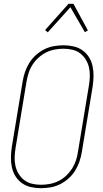

<svg xmlns="http://www.w3.org/2000/svg" viewBox="-20 -981 540 1009"><path d="M195 8Q168 8 142 2Q116 -4 95.5 -18.5Q75 -33 61.5 -54.5Q48 -76 42.5 -101.5Q37 -127 37.5 -154Q38 -181 42 -208L99 -553Q103 -578 111.5 -603Q120 -628 134 -650.5Q148 -673 168.5 -691.5Q189 -710 213 -722Q237 -734 263 -738.5Q289 -743 314 -743Q341 -743 367 -737Q393 -731 413.5 -716.5Q434 -702 447.5 -680.5Q461 -659 466.5 -633.5Q472 -608 471.5 -581Q471 -554 467 -527L410 -182Q406 -157 397.5 -132Q389 -107 375 -84.5Q361 -62 340.5 -43.5Q320 -25 296 -13Q272 -1 246 3.5Q220 8 195 8ZM196 -10Q218 -10 242 -14.5Q266 -19 288 -30Q310 -41 328 -58Q346 -75 359 -95.5Q372 -116 379.5 -139Q387 -162 390 -185L447 -530Q451 -554 452 -578Q453 -602 448 -625Q443 -648 431 -667.5Q419 -687 401.5 -700.5Q384 -714 361 -719.5Q338 -725 313 -725Q291 -725 267 -720.5Q243 -716 221.5 -705Q200 -694 181.5 -677Q163 -660 150 -639.5Q137 -619 130 -596Q123 -573 119 -550L62 -205Q58 -181 57 -157Q56 -133 61 -110Q66 -87 78 -67.5Q90 -48 107.5 -34.5Q125 -21 148 -15.5Q171 -10 196 -10ZM231 -811 217 -823 340 -961H366L442 -821L426 -812L350 -943Z"/></svg>

Font: Iosevka Term Curly Thin
Style: Italic
Weight: 100
Italic angle: -9°
Designer: Belleve Invis
Foundry: Belleve Invis
Version: Version 32.3.0